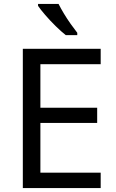

<svg xmlns="http://www.w3.org/2000/svg" viewBox="-20 -964 596 984"><path d="M496 0H97V-714H496V-635H187V-412H478V-334H187V-79H496ZM280 -944Q291 -922 307.5 -894.5Q324 -867 342.5 -841Q361 -815 376 -796V-784H317Q294 -802 265 -830.5Q236 -859 211.5 -887.5Q187 -916 175 -934V-944Z"/></svg>

Font: Noto Sans Tifinagh
Style: Regular
Weight: 400
Designer: JamraPatel
Foundry: JamraPatel LLC
Version: Version 2.004; ttfautohint (v1.8.4.7-5d5b)